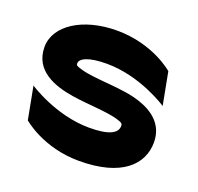

<svg xmlns="http://www.w3.org/2000/svg" viewBox="-91 -561 692 670"><g transform="rotate(20 255.0 -225.5)"><path d="M17 -322C17 -234 98 -205 170 -194C227 -185 296 -184 338 -172C359 -166 363 -163 363 -154C363 -127 333 -110 260 -110C134 -110 27 -182 27 -182L50 -61C50 -61 131 11 266 11C424 11 490 -57 490 -139C490 -206 442 -240 391 -257C321 -281 224 -275 166 -292C145 -298 144 -300 144 -307C144 -325 174 -341 242 -341C368 -341 475 -269 475 -269L452 -390C452 -390 371 -462 236 -462C110 -462 17 -402 17 -322Z"/></g></svg>

Font: Charger EcoBlack
Style: Black
Weight: 1000
Designer: Jasper
Foundry: Cannot Into Space Fonts
Version: Version 1.1